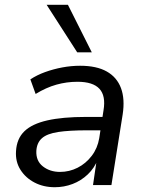

<svg xmlns="http://www.w3.org/2000/svg" viewBox="-20 -774 605 803"><path d="M209 9Q162 9 124.5 -10.5Q87 -30 65.5 -64Q44 -98 47 -142Q50 -194 82 -225Q114 -256 178 -270.5Q242 -285 339 -285H421L412 -229H346Q270 -229 223.5 -222Q177 -215 155.5 -196Q134 -177 132 -143Q130 -101 159.5 -78Q189 -55 231 -55Q270 -55 304.5 -72.5Q339 -90 363.5 -122Q388 -154 395 -196L413 -313Q423 -373 396 -402.5Q369 -432 304 -432Q259 -432 216 -420Q173 -408 129 -381L107 -442Q134 -460 168.5 -472.5Q203 -485 240.5 -492Q278 -499 315 -499Q384 -499 426.5 -475Q469 -451 486 -405.5Q503 -360 493 -295L446 0H369L385 -109H390Q375 -71 347 -44.5Q319 -18 283.5 -4.5Q248 9 209 9ZM303 -555 175 -754H264L364 -555Z"/></svg>

Font: Nunito Sans 10pt
Style: Italic
Weight: 400
Italic angle: -9°
Designer: Vernon Adams
Foundry: Vernon Adams
Version: Version 3.101;gftools[0.9.27]